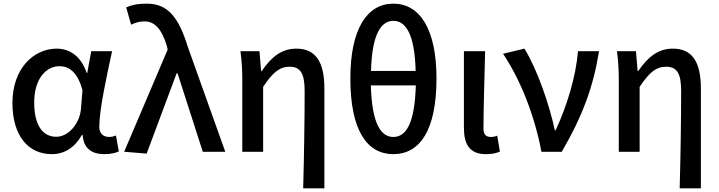

<svg xmlns="http://www.w3.org/2000/svg" viewBox="-20 -830 3932 1050"><path d="M263 13C332 13 388 -22 428 -92H432C437 -18 482 13 551 13C587 13 613 6 630 -2L614 -89C602 -84 589 -81 577 -81C546 -81 523 -99 523 -136C523 -231 563 -411 593 -550H479L457 -431H454C422 -527 357 -564 290 -564C163 -564 48 -454 48 -267C48 -87 135 13 263 13ZM288 -82C212 -82 167 -147 167 -269C167 -403 235 -468 305 -468C354 -468 403 -440 431 -337L423 -236C416 -152 353 -82 288 -82Z M782 10 946 -429H951L1089 0H1212L1007 -574C958 -733 899 -810 784 -810C729 -810 699 -802 670 -790L697 -695C719 -705 739 -713 771 -713C828 -713 866 -667 892 -580L897 -559L659 0Z M1638 200H1754V-346C1754 -486 1710 -564 1601 -564C1521 -564 1465 -520 1411 -441H1408L1399 -550H1295C1303 -492 1305 -438 1305 -394V0H1419V-355C1473 -436 1510 -465 1564 -465C1624 -465 1646 -427 1646 -332C1646 -183 1643 23 1638 200Z M2254 -363C2248 -149 2198 -81 2131 -81C2065 -81 2014 -149 2008 -363ZM2009 -442C2014 -645 2065 -716 2131 -716C2198 -716 2248 -645 2253 -442ZM2131 -810C1987 -810 1896 -671 1896 -401C1896 -117 1987 13 2131 13C2276 13 2367 -117 2367 -401C2367 -671 2276 -810 2131 -810Z M2638 13C2674 13 2695 7 2714 -1L2699 -88C2687 -83 2675 -81 2665 -81C2639 -81 2624 -93 2624 -126C2624 -246 2630 -407 2633 -550H2517V-133C2517 -41 2547 13 2638 13Z M2941 0H3052C3167 -197 3225 -357 3256 -550H3141C3129 -409 3081 -253 3019 -118H3014C2985 -256 2918 -451 2848 -564L2731 -536C2824 -398 2903 -202 2941 0Z M3697 200H3813V-346C3813 -486 3769 -564 3660 -564C3580 -564 3524 -520 3470 -441H3467L3458 -550H3354C3362 -492 3364 -438 3364 -394V0H3478V-355C3532 -436 3569 -465 3623 -465C3683 -465 3705 -427 3705 -332C3705 -183 3702 23 3697 200Z"/></svg>

Font: Noto Sans CJK KR Medium
Style: Regular
Weight: 500
Designer: Ryoko NISHIZUKA (kana & ideographs); Paul D. Hunt (Latin, Greek & Cyrillic); Wenlong ZHANG (bopomofo); Sandoll Communica
Foundry: Adobe Systems Incorporated
Version: Version 1.004;PS 1.004;hotconv 1.0.82;makeotf.lib2.5.63406